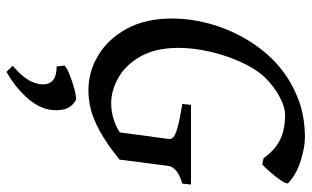

<svg xmlns="http://www.w3.org/2000/svg" viewBox="-198 -472 929 572"><g transform="rotate(90 266.0 -185.5)"><path d="M529.3 -290.5 526.4 -264.6Q500 -256.8 487.8 -246.1Q475.6 -235.4 474.1 -224.6Q471.7 -207 467.8 -177Q463.9 -147 460.2 -118.7Q456.5 -90.3 455.1 -77.6Q405.8 -38.1 369.1 -18.3Q332.5 1.5 304 8.3Q275.4 15.1 249 15.1Q192.9 15.1 144 -14.4Q95.2 -43.9 64.9 -99.6Q34.7 -155.3 34.7 -233.4Q34.7 -295.4 53.2 -356.4Q71.8 -417.5 105.2 -469.5Q138.7 -521.5 182.6 -557.1Q223.6 -590.3 274.9 -610.1Q326.2 -629.9 388.7 -629.9Q419.4 -629.9 459.7 -616.9Q500 -604 524.9 -580.1Q528.8 -576.7 518.3 -560.5Q507.8 -544.4 492.9 -527.3Q478 -510.3 469.2 -502.9L450.7 -506.8Q427.7 -539.6 397.2 -555.2Q366.7 -570.8 320.8 -570.8Q301.3 -570.8 275.4 -558.3Q249.5 -545.9 224.1 -523.9Q193.4 -498 170.4 -451.9Q147.5 -405.8 134.8 -352.8Q122.1 -299.8 122.1 -254.4Q122.1 -185.1 147.5 -140.4Q172.9 -95.7 210.9 -74.2Q249 -52.7 287.1 -52.7Q310.1 -52.7 333.3 -59.6Q356.4 -66.4 374 -78.6L393.6 -224.6Q394.5 -231.4 388.7 -237.5Q382.8 -243.7 360.4 -250.2Q337.9 -256.8 289.1 -264.6L292 -290.5ZM305.7 133.8Q298.8 167.5 268.1 200.9Q237.3 234.4 193.8 259.3L175.3 240.7Q197.8 221.7 211.2 203.6Q224.6 185.5 229.5 164.1Q234.4 139.2 222.4 124.5Q210.4 109.9 177.7 109.9L174.8 86.4Q180.7 79.6 202.1 71Q223.6 62.5 245.8 56.6Q268.1 50.8 277.3 52.2Q300.3 65.9 305.2 87.6Q310.1 109.4 305.7 133.8Z"/></g></svg>

Font: Gentium Book Plus
Style: Italic
Weight: 400
Italic angle: -8°
Designer: Victor Gaultney, Annie Olsen, Iska Routamaa, Becca Hirsbrunner
Foundry: SIL International
Version: Version 6.101